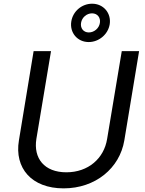

<svg xmlns="http://www.w3.org/2000/svg" viewBox="-20 -1003 780 1035"><path d="M636.4 -727.3 557.5 -254.3C540.8 -149.5 456.3 -74.2 337.7 -74.2C218.8 -74.2 159.4 -149.5 176.1 -254.3L255 -727.3H161.2L82 -246.4C56.8 -96.6 150.6 12.4 322.8 12.4C494.7 12.4 625.4 -96.6 650.2 -246.4L729.8 -727.3ZM364.3 -887.1C354.8 -827.1 397 -776.3 458.1 -776.3C513.1 -776.3 562.5 -817.5 571.4 -872.2C580.6 -931.5 538.4 -983 476.6 -983C421.5 -983 372.9 -942.5 364.3 -887.1ZM416.9 -879.6C421.5 -909.4 447.8 -931.1 476.2 -931.1C505.3 -931.1 523.1 -908 518.5 -879.6C514.2 -850.1 487.2 -828.1 458.8 -828.1C429.7 -828.1 412.3 -851.2 416.9 -879.6Z"/></svg>

Font: Margiela Sans Text
Style: Italic
Weight: 400
Italic angle: -9.39999°
Designer: Stefan Endress, Andreas Faust
Version: Version 1.100;FEAKit 1.0